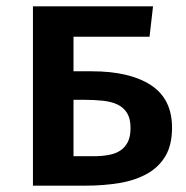

<svg xmlns="http://www.w3.org/2000/svg" viewBox="-20 -586 586 606"><path d="M452 -470H212V-361H270Q389 -361 456 -317.5Q523 -274 523 -183Q523 -129 502.5 -94Q482 -59 445 -38Q408 -17 358 -8.5Q308 0 249 0H84V-566H463ZM392 -182Q392 -211 381.5 -228.5Q371 -246 352 -255.5Q333 -265 305.5 -268Q278 -271 245 -271H212V-93H276Q302 -93 323.5 -97Q345 -101 360 -111Q375 -121 383.5 -138Q392 -155 392 -182Z"/></svg>

Font: Qnwhxotralxmqkhsjrfbfhwcoqn
Style: Regular
Weight: 500
Designer: Carrois Corporate & Edenspiekermann
Foundry: Carrois Corporate GbR & Edenspiekermann AG
Version: Version 2.001